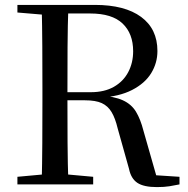

<svg xmlns="http://www.w3.org/2000/svg" viewBox="-20 -752 766 783"><path d="M51 0V-31L193 -44H217L360 -31V0ZM150 0Q152 -84 152.5 -169Q153 -254 153 -339V-392Q153 -478 152.5 -562.5Q152 -647 150 -732H259Q256 -648 255.5 -560.5Q255 -473 255 -370V-348Q255 -257 255.5 -171Q256 -85 259 0ZM620 11Q566 11 540 -6.5Q514 -24 506 -64L460 -228Q450 -270 435 -295Q420 -320 395 -331.5Q370 -343 326 -343H206V-376H350Q406 -376 444.5 -398Q483 -420 503 -458Q523 -496 523 -543Q523 -615 480 -656Q437 -697 348 -697H205V-732H367Q489 -732 555.5 -683Q622 -634 622 -544Q622 -495 596.5 -453.5Q571 -412 518.5 -385Q466 -358 384 -353V-363Q446 -359 481 -343Q516 -327 534.5 -296.5Q553 -266 565 -219L623 -16L574 -40L712 -31V0Q693 4 671.5 7.5Q650 11 620 11ZM51 -701V-732H205V-689H193Z"/></svg>

Font: Noto Serif SC ExtraLight Medium
Style: Regular
Weight: 500
Version: Version 2.002-H1;hotconv 1.1.0;makeotfexe 2.6.0